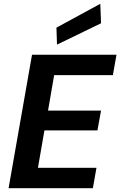

<svg xmlns="http://www.w3.org/2000/svg" viewBox="-20 -987 631 1007"><path d="M25 0 148 -700H591L572 -593H264L232 -407H510L491 -303H213L179 -107H486L467 0ZM279 -753 276 -842 506 -967 510 -865Z"/></svg>

Font: DM Sans
Style: Bold Italic
Weight: 700
Italic angle: -10°
Designer: Colophon Foundry, Jonny Pinhorn
Foundry: Colophon Foundry
Version: Version 4.004;gftools[0.9.30]